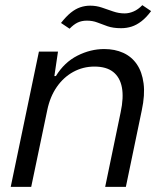

<svg xmlns="http://www.w3.org/2000/svg" viewBox="-20 -725 628 745"><path d="M21.6 0 131 -524.7H205L191 -429.9H196.9Q229.4 -483.1 280.2 -508.9Q331 -534.7 384.3 -534.7Q425.6 -534.7 458.1 -520Q490.7 -505.3 511 -475.6Q531.3 -446 537.1 -401.5Q543 -357 530.1 -296.7L468.4 0H388.1L448.1 -289.1Q460.4 -346.3 453 -385.6Q445.6 -425 419.1 -445.9Q392.7 -466.7 346.4 -466.7Q302.3 -466.7 264.4 -446.1Q226.6 -425.4 200.4 -387.7Q174.3 -350 163.6 -298.7L101.1 0ZM449.9 -615.6Q419 -615.6 397.4 -623.1Q375.9 -630.7 357.6 -637.8Q339.3 -644.9 317 -644.9Q297.1 -644.9 281.6 -637.6Q266.1 -630.3 250 -613.6L216.7 -635.9Q236.7 -661.3 254.8 -675.9Q272.9 -690.4 291.4 -696.7Q310 -703 330.1 -703Q353.7 -703 375.4 -695.6Q397.1 -688.1 419 -680.6Q440.9 -673 463.6 -673Q480.9 -673 498.4 -680.6Q516 -688.1 532.3 -705L566.3 -682Q548.1 -657.3 529 -642.6Q509.9 -627.9 490.5 -621.7Q471.1 -615.6 449.9 -615.6Z"/></svg>

Font: Mona Sans ExtraLight
Style: Italic
Weight: 200
Italic angle: -11.6951°
Designer: Deni Anggara
Foundry: GitHub
Version: Version 2.000